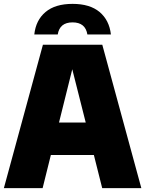

<svg xmlns="http://www.w3.org/2000/svg" viewBox="-21 -971 750 991"><path d="M-1 0 200.5 -740H507L708.5 0H506.5L463.5 -171H241.5L199 0ZM283.5 -338.5H421.5L352 -613.5ZM156 -793Q164 -867 214 -909Q264 -951 353.5 -951Q443 -951 493 -909Q543 -867 551.5 -793H430Q420 -855.5 353.5 -855.5Q287 -855.5 277 -793Z"/></svg>

Font: Encode Sans SmCnd Black
Style: Regular
Weight: 900
Width: 4
Designer: Multiple Designers
Foundry: Impallari Type
Version: Version 3.002; ttfautohint (v1.8.3) -l 8 -r 50 -G 200 -x 14 